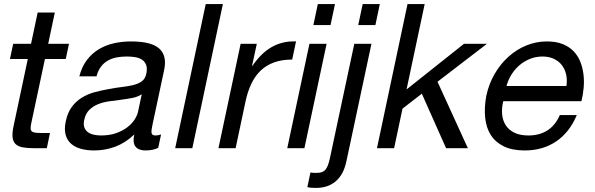

<svg xmlns="http://www.w3.org/2000/svg" viewBox="-20 -734 2948 951"><path d="M321.8 -517.1 305.7 -441.9H202.6L134.3 -121.1Q131.3 -106 131.8 -96.9Q132.3 -87.9 138.2 -83Q144 -78.1 156.2 -76.7Q168.5 -75.2 188.5 -75.2H227.5L211.9 0H147Q113.8 0 91.3 -4.4Q68.8 -8.8 56.6 -21Q44.4 -33.2 42.2 -55.2Q40 -77.1 47.9 -112.8L117.7 -441.9H29.3L45.4 -517.1H133.8L166.5 -671.9H251.5L218.8 -517.1Z M682.1 -267.1Q663.1 -254.4 636.2 -249Q609.4 -243.7 580.1 -240Q550.8 -236.3 521 -232.2Q491.2 -228 466.1 -218Q440.9 -208 422.4 -189.7Q403.8 -171.4 397 -139.2Q392.6 -118.2 397.7 -103.5Q402.8 -88.9 414.8 -79.8Q426.8 -70.8 444.1 -66.9Q461.4 -63 481 -63Q522.9 -63 555.2 -74.5Q587.4 -85.9 610.4 -103.5Q633.3 -121.1 646.5 -141.6Q659.7 -162.1 663.6 -180.2ZM763.7 -2Q738.8 11.2 700.2 11.2Q667 11.2 651.6 -7.3Q636.2 -25.9 645 -67.9Q600.6 -25.9 550.5 -7.3Q500.5 11.2 446.3 11.2Q411.1 11.2 381.8 3.4Q352.5 -4.4 332.8 -21.5Q313 -38.6 305.2 -65.9Q297.4 -93.3 305.7 -132.8Q314.9 -176.8 335.9 -204.8Q356.9 -232.9 385.3 -250.2Q413.6 -267.6 447 -276.9Q480.5 -286.1 514.6 -292Q551.3 -299.3 583.5 -303Q615.7 -306.6 640.9 -313Q666 -319.3 682.6 -331.5Q699.2 -343.8 704.6 -368.2Q710.4 -396 703.6 -413.1Q696.8 -430.2 682.1 -439.2Q667.5 -448.2 647.7 -451.2Q627.9 -454.1 607.9 -454.1Q581.1 -454.1 557.1 -449.5Q533.2 -444.8 513.7 -433.6Q494.1 -422.4 480 -403.6Q465.8 -384.8 458 -356H373Q385.3 -403.8 410.4 -436.8Q435.5 -469.7 469.7 -490.2Q503.9 -510.7 544.7 -519.8Q585.4 -528.8 628.9 -528.8Q652.3 -528.8 675.3 -526.6Q698.2 -524.4 718.8 -518.8Q739.3 -513.2 755.6 -503.2Q772 -493.2 782.5 -477.5Q793 -461.9 796.1 -439.7Q799.3 -417.5 793 -387.2L736.3 -121.1Q733.4 -106 731.4 -95Q729.5 -84 730.5 -76.9Q731.4 -69.8 736.1 -66.4Q740.7 -63 751 -63Q756.3 -63 763.2 -64.2Q770 -65.4 777.8 -67.9Z M1084 -713.9 932.6 0H847.7L999 -713.9Z M1252 -517.1 1228.5 -408.2H1230.5Q1252.4 -439.9 1276.1 -463.1Q1299.8 -486.3 1326.2 -501.2Q1352.5 -516.1 1382.3 -523.2Q1412.1 -530.3 1446.3 -528.8L1427.2 -439Q1376 -439 1337.2 -424.8Q1298.3 -410.6 1270.5 -383.8Q1242.7 -356.9 1224.4 -318.1Q1206.1 -279.3 1195.8 -230L1147 0H1062L1171.9 -517.1Z M1597.7 -517.1 1487.8 0H1402.8L1512.7 -517.1ZM1532.2 -609.9 1554.2 -713.9H1639.2L1617.2 -609.9Z M1695.8 64.9Q1688.5 99.6 1674.6 124.5Q1660.6 149.4 1641.1 165.5Q1621.6 181.6 1597.2 189.2Q1572.8 196.8 1544.4 196.8Q1533.2 196.8 1522.5 196Q1511.7 195.3 1502.4 192.9L1517.6 120.1Q1522.9 121.1 1526.1 121.6Q1529.3 122.1 1533.2 122.1H1551.3Q1564.9 122.1 1575 118.4Q1585 114.7 1592 106.4Q1599.1 98.1 1604.2 84.5Q1609.4 70.8 1613.8 50.8L1734.9 -517.1H1819.8ZM1754.4 -609.9 1776.4 -713.9H1861.3L1839.4 -609.9Z M2083.5 -713.9 1993.7 -291 2278.3 -517.1H2392.1L2147 -329.1L2297.4 0H2189.5L2069.3 -270L1973.6 -195.8L1932.1 0H1847.2L1998.5 -713.9Z M2836.9 -164.1Q2818.8 -120.6 2792.7 -87.6Q2766.6 -54.7 2733.6 -32.7Q2700.7 -10.7 2661.9 0.2Q2623 11.2 2579.1 11.2Q2517.1 11.2 2475.6 -9Q2434.1 -29.3 2411.1 -65.2Q2388.2 -101.1 2383.1 -150.9Q2377.9 -200.7 2388.7 -259.8Q2401.4 -318.4 2429.9 -367.7Q2458.5 -417 2498.3 -452.9Q2538.1 -488.8 2586.9 -508.8Q2635.7 -528.8 2688.5 -528.8Q2734.4 -528.8 2767.1 -515.6Q2799.8 -502.4 2821.3 -480Q2842.8 -457.5 2854.5 -427.7Q2866.2 -397.9 2870.1 -365.2Q2874 -332.5 2870.8 -298.3Q2867.7 -264.2 2859.9 -232.9H2472.7Q2464.4 -199.2 2467 -168.5Q2469.7 -137.7 2484.6 -114.3Q2499.5 -90.8 2527.3 -76.9Q2555.2 -63 2597.7 -63Q2651.9 -63 2691.2 -87.9Q2730.5 -112.8 2752.9 -164.1ZM2785.6 -308.1Q2790 -338.4 2784.2 -365Q2778.3 -391.6 2762.9 -411.4Q2747.6 -431.2 2723.4 -442.6Q2699.2 -454.1 2667.5 -454.1Q2634.8 -454.1 2605.7 -442.6Q2576.7 -431.2 2553.2 -411.1Q2529.8 -391.1 2513.4 -364.7Q2497.1 -338.4 2488.8 -308.1Z"/></svg>

Font: XB Khoramshahr
Style: Italic
Weight: 400
Italic angle: -12°
Designer: Behnam
Foundry: Irmug
Version: Version 8.005 2009